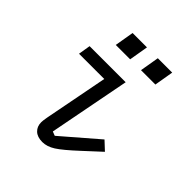

<svg xmlns="http://www.w3.org/2000/svg" viewBox="-200 -856 1001 1001"><g transform="rotate(45 300.0 -355.5)"><path d="M195 -57Q195 -69 199 -91L200 -97L268 -449H82L93 -516H359L272 -66L295 -57L492 -227L539 -183L448 -99Q377 -33 341.5 -10.5Q306 12 272 12Q235 12 215 -7Q195 -26 195 -57ZM309 -723 291 -617H185L203 -723ZM495 -723 477 -617H371L389 -723Z"/></g></svg>

Font: iA Writer Mono V
Style: Regular
Weight: 400
Italic angle: -9.5°
Designer: Mike Abbink, Paul van der Laan, Pieter van Rosmalen
Foundry: Bold Monday
Version: Version 2.000